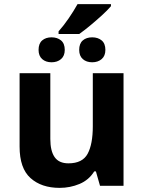

<svg xmlns="http://www.w3.org/2000/svg" viewBox="-20 -901 697 931"><path d="M579 -546V0H465L445 -70H437Q411 -28 365.5 -9Q320 10 269 10Q181 10 128 -37.5Q75 -85 75 -190V-546H224V-227Q224 -169 245 -139Q266 -109 312 -109Q380 -109 405 -155.5Q430 -202 430 -289V-546ZM264 -736V-749Q289 -777 313 -812Q337 -847 356 -881H518V-871Q501 -851 473.5 -826Q446 -801 417 -777Q388 -753 364 -736ZM230 -599Q202 -599 184.5 -614.5Q167 -630 167 -659Q167 -690 184.5 -705Q202 -720 230 -720Q258 -720 276 -705Q294 -690 294 -659Q294 -630 276 -614.5Q258 -599 230 -599ZM427 -599Q399 -599 381.5 -614.5Q364 -630 364 -659Q364 -690 381.5 -705Q399 -720 427 -720Q455 -720 473 -705Q491 -690 491 -659Q491 -630 473 -614.5Q455 -599 427 -599Z"/></svg>

Font: Noto IKEA Simplified Chinese
Style: Bold
Weight: 700
Designer: Monotype Design Team
Foundry: Monotype Imaging Inc.
Version: Version 1.100